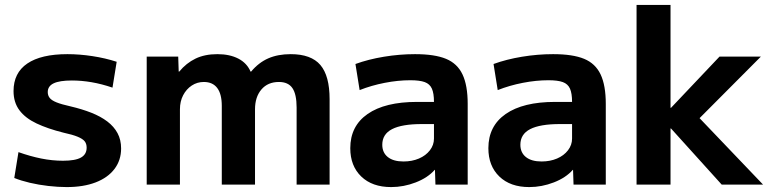

<svg xmlns="http://www.w3.org/2000/svg" viewBox="-20 -750 3139 780"><path d="M251 10Q216 10 176.5 5.5Q137 1 101 -7.5Q65 -16 38 -27L55 -132Q103 -115 147.5 -106Q192 -97 236 -97Q286 -97 309 -110Q332 -123 332 -150Q332 -166 324 -176Q316 -186 295.5 -194.5Q275 -203 238 -211Q174 -227 128.5 -248.5Q83 -270 59 -302Q35 -334 35 -380Q35 -454 91 -492Q147 -530 254 -530Q303 -530 355.5 -522Q408 -514 454 -499L437 -394Q393 -409 352 -416Q311 -423 272 -423Q222 -423 198 -411.5Q174 -400 174 -376Q174 -362 182 -352Q190 -342 210 -334Q230 -326 266 -318Q313 -307 351 -292Q389 -277 416 -256.5Q443 -236 457.5 -209Q472 -182 472 -147Q472 -99 445 -63.5Q418 -28 368.5 -9Q319 10 251 10Z M576 0V-520H704L706 -459H708Q737 -494 774.5 -512Q812 -530 863 -530Q913 -530 948 -512Q983 -494 998 -459H1000Q1031 -496 1070 -513Q1109 -530 1161 -530Q1244 -530 1281.5 -486Q1319 -442 1319 -347V0H1185V-313Q1185 -367 1168 -392Q1151 -417 1113 -417Q1068 -417 1042 -386.5Q1016 -356 1016 -306V0H881V-320Q881 -368 862.5 -392.5Q844 -417 808 -417Q781 -417 759 -402.5Q737 -388 724 -363Q711 -338 711 -306V0Z M1569 10Q1492 10 1447.5 -33Q1403 -76 1403 -148Q1403 -238 1473.5 -287Q1544 -336 1674 -336H1743Q1743 -371 1734.5 -390Q1726 -409 1705.5 -416.5Q1685 -424 1647 -424Q1597 -424 1543 -413.5Q1489 -403 1441 -384L1424 -490Q1476 -509 1539.5 -519.5Q1603 -530 1666 -530Q1746 -530 1792 -511Q1838 -492 1859 -447.5Q1880 -403 1880 -328V0H1749L1747 -60H1746Q1718 -28 1669 -9Q1620 10 1569 10ZM1619 -94Q1654 -94 1682 -106Q1710 -118 1726.5 -139.5Q1743 -161 1743 -187V-246H1694Q1613 -246 1573 -225.5Q1533 -205 1533 -162Q1533 -130 1555.5 -112Q1578 -94 1619 -94Z M2130 10Q2053 10 2008.5 -33Q1964 -76 1964 -148Q1964 -238 2034.5 -287Q2105 -336 2235 -336H2304Q2304 -371 2295.5 -390Q2287 -409 2266.5 -416.5Q2246 -424 2208 -424Q2158 -424 2104 -413.5Q2050 -403 2002 -384L1985 -490Q2037 -509 2100.5 -519.5Q2164 -530 2227 -530Q2307 -530 2353 -511Q2399 -492 2420 -447.5Q2441 -403 2441 -328V0H2310L2308 -60H2307Q2279 -28 2230 -9Q2181 10 2130 10ZM2180 -94Q2215 -94 2243 -106Q2271 -118 2287.5 -139.5Q2304 -161 2304 -187V-246H2255Q2174 -246 2134 -225.5Q2094 -205 2094 -162Q2094 -130 2116.5 -112Q2139 -94 2180 -94Z M2566 0V-730H2704V-312H2706L2903 -520H3071L2822 -270L3080 0H2912L2706 -228H2704V0Z"/></svg>

Font: M PLUS 1
Style: Bold
Weight: 700
Designer: Coji Morishita
Foundry: UNDERFOREST DESIGN
Version: Version 1.001